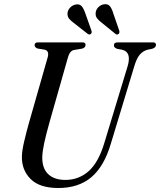

<svg xmlns="http://www.w3.org/2000/svg" viewBox="-20 -907 782 938"><path d="M489.5 -208 603.5 -583.5Q624 -653 576.5 -664L552 -668.5Q536 -674.5 536.5 -685.5Q536.5 -700 555 -700H727.5Q742 -700 742 -687.5Q742 -674.5 723 -668.5L700.5 -664Q677.5 -657.5 662.2 -639.2Q647 -621 635.5 -581.5L521.5 -205Q488.5 -93.5 426 -41Q363.5 11.5 265 11.5Q173 11.5 129.2 -32.8Q85.5 -77 87 -143Q87.5 -171.5 98.8 -219Q110 -266.5 122 -308.5L213 -627Q221.5 -657.5 199.5 -664L163 -670Q149 -676 149 -686.5Q149.5 -700 165 -700H383Q398 -700 398 -688Q398 -674.5 381.5 -669.5L340 -662.5Q320 -657.5 311.5 -625L221.5 -308.5Q205 -249.5 196.2 -209.2Q187.5 -169 186.5 -140.5Q185.5 -85 215.2 -56.5Q245 -28 299.5 -28Q364.5 -28 412.8 -70.5Q461 -113 489.5 -208ZM534 -840 562.5 -757.5Q565.5 -746.5 559.5 -741.5Q552 -735 544 -741.5L477 -796Q462.5 -806.5 454 -818Q445.5 -829.5 447.5 -846Q449.5 -861 461.2 -872.5Q473 -884 488.5 -886Q507.5 -889 517.5 -876Q527.5 -863 534 -840ZM397.5 -840 426.5 -758Q430 -747.5 424.5 -741.5Q417 -735.5 408.5 -741.5L341 -794.5Q326 -805 317.2 -816.2Q308.5 -827.5 310 -844Q311.5 -858.5 323.2 -870.5Q335 -882.5 350.5 -885Q369.5 -888.5 379.8 -875.8Q390 -863 397.5 -840Z"/></svg>

Font: Fraunces 144pt S050
Style: Italic
Weight: 400
Italic angle: -16°
Version: Version 1.000; ttfautohint (v1.8.3)